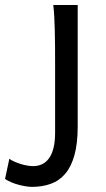

<svg xmlns="http://www.w3.org/2000/svg" viewBox="-113 -518 423 768"><path d="M197.8 -12.2Q197.8 56.2 184.8 102.5Q171.9 148.9 147.9 177Q124 205.1 90.1 217.3Q56.2 229.5 14.6 229.5Q4.4 229.5 -9.5 227.3Q-23.4 225.1 -38.3 221.2Q-53.2 217.3 -67.6 211.2Q-82 205.1 -92.8 197.8L-75.7 117.2Q-67.9 123 -55.7 128.4Q-43.5 133.8 -30.3 137.9Q-17.1 142.1 -3.9 144.3Q9.3 146.5 19.5 146.5Q39.1 146.5 55.2 138.9Q71.3 131.3 83 115.2Q94.7 99.1 101.1 73.7Q107.4 48.3 107.4 12.2V-258.8Q107.4 -294.4 107.2 -329.1Q106.9 -363.8 106.2 -394.8Q105.5 -425.8 104 -452.4Q102.5 -479 100.1 -498H197.8Z"/></svg>

Font: Andika
Style: Regular
Weight: 400
Designer: Victor Gaultney, Annie Olsen, Julie Remington, Don Collingsworth, Eric Hays
Foundry: SIL International
Version: Version 1.001